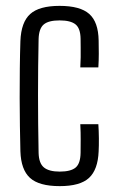

<svg xmlns="http://www.w3.org/2000/svg" viewBox="-20 -627 400 654"><path d="M253.5 -397.5Q254.5 -415 254.8 -431.8Q255 -448.5 254.8 -464.5Q254.5 -480.5 254.5 -495Q254 -530.5 237.2 -544Q220.5 -557.5 183 -557.5Q145 -557.5 128.8 -543.5Q112.5 -529.5 111.5 -494Q110.5 -447.5 110 -400Q109.5 -352.5 109.5 -303.8Q109.5 -255 110 -205.5Q110.5 -156 111.5 -106Q112.5 -70.5 129.8 -56.5Q147 -42.5 183.5 -42.5Q221 -42.5 237.5 -56.2Q254 -70 254.5 -106.5Q254.5 -129 254.8 -151.8Q255 -174.5 253.5 -204H315Q316.5 -183 316.8 -156.2Q317 -129.5 316 -111.5Q313.5 -49 283.2 -21Q253 7 183.5 7Q113 7 82.2 -21Q51.5 -49 49.5 -111.5Q48.5 -151 47.8 -197.5Q47 -244 47 -294.2Q47 -344.5 47.5 -393.8Q48 -443 49.5 -487.5Q52 -551.5 82.8 -579.2Q113.5 -607 183 -607Q253 -607 284 -579.5Q315 -552 316 -489Q316.5 -467.5 316.5 -444Q316.5 -420.5 315 -397.5Z"/></svg>

Font: Big Shoulders Text Thin Light
Style: Regular
Weight: 300
Version: Version 2.002